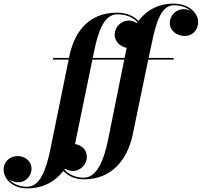

<svg xmlns="http://www.w3.org/2000/svg" viewBox="-214 -780 1114 1060"><path d="M79 -460V-451H165L65 40C40.5 160.5 6 251 -64.5 251C-107.5 251 -141.5 235 -162.5 211.5C-147.5 221.5 -128.5 226.5 -112 226.5C-76 226.5 -40 195.5 -40 151C-40 105.5 -81 81.5 -116 81.5C-156.5 81.5 -194 109.5 -194 156C-194 208 -144.5 260 -63.5 260C23.5 260 90 223 136 163.5C159.5 190 198 210 250.5 210C400.5 210 489.5 104.5 519 -38.5L604.5 -451H744.5V-460H606.5L623.5 -540C648 -660 677.5 -751 745.5 -751C787.5 -751 818 -738 838.5 -720C827 -726 814 -729.5 801 -729.5C758 -729.5 723.5 -695.5 723.5 -652.5C723.5 -608.5 765.5 -581.5 805.5 -581.5C851 -581.5 880 -615 880 -660C880 -697 841 -760 743.5 -760C659.5 -760 595 -723 550 -664.5C526.5 -690 488 -710 432 -710C272 -710 194.5 -600.5 167 -461.5L166.5 -460ZM304 -490C328.5 -610.5 361 -701 434 -701C486 -701 522.5 -681.5 545 -657.5C544 -656 542.5 -654.5 541.5 -653C527 -661.5 510.5 -666.5 496.5 -666.5C455 -666.5 419 -631 419 -588.5C419 -548.5 451 -523 485 -516C485 -514.5 484.5 -513 484.5 -511.5L474 -460H298ZM190 164C226.5 164 265.5 131 265.5 86C265.5 42.5 232 20 200 15C200.5 14 200.5 12.5 201 11.5L296 -451H472L383 -10C358.5 110.5 319 201 248.5 201C200.5 201 164 181.5 141.5 156C142.5 154.5 143.5 152.5 144.5 151C159 159.5 176 164 190 164Z"/></svg>

Font: Bodoni* 24pt
Style: Bold Italic
Weight: 700
Italic angle: -13°
Version: Version 2.3